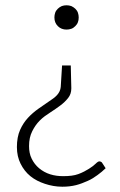

<svg xmlns="http://www.w3.org/2000/svg" viewBox="-20 -525 455 727"><path d="M380 112 367 92C366 90 365 89 363 88C361 87 359 86 356 86C353 86 348 89 342 95C336 101 328 107 317 114C306 121 293 128 277 134C261 140 242 142 219 142C202 142 186 140 170 135C154 130 140 122 128 112C116 102 107 90 100 76C93 62 90 46 90 28C90 6 94 -12 102 -28C110 -44 119 -57 131 -69C143 -81 156 -90 170 -99C184 -108 197 -117 209 -126C221 -135 230 -144 238 -154C246 -164 250 -176 250 -190V-192L248 -277H215L210 -196C209 -184 204 -174 196 -165C188 -156 176 -148 164 -140C152 -132 139 -123 125 -113C111 -103 98 -92 86 -79C74 -66 64 -51 56 -33C48 -15 44 7 44 32C44 56 49 77 58 95C67 113 79 129 95 142C111 155 129 164 150 171C171 178 193 182 216 182C235 182 252 180 268 176C284 172 298 166 312 160C326 154 338 146 349 138C360 130 371 121 380 112ZM186 -459C186 -446 190 -435 199 -426C208 -417 219 -413 232 -413C238 -413 244 -414 250 -416C256 -418 261 -422 265 -426C269 -430 273 -435 275 -441C277 -446 278 -452 278 -459C278 -465 277 -471 275 -477C273 -483 269 -488 265 -492C261 -496 256 -499 250 -502C244 -504 238 -505 232 -505C225 -505 220 -504 214 -502C209 -500 203 -496 199 -492C195 -488 191 -483 189 -477C187 -471 186 -465 186 -459Z"/></svg>

Font: SVN-Aleo
Style: Light
Weight: 300
Designer: Alessio Laiso
Version: Version 1.2.2